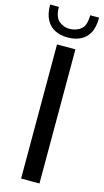

<svg xmlns="http://www.w3.org/2000/svg" viewBox="-158 -975 550 1019"><g transform="rotate(15 117.5 -466.0)"><path d="M73 0V-737H174V0ZM116 -787Q79 -787 48.5 -801.5Q18 -816 0.5 -848Q-17 -880 -17 -932H31Q31 -877 57 -855Q83 -833 116 -834Q155 -835 179 -856Q203 -877 203 -932H252Q252 -878 234 -846.5Q216 -815 185.5 -801Q155 -787 116 -787Z"/></g></svg>

Font: Exo Thin Medium
Style: Regular
Weight: 500
Version: Version 2.000